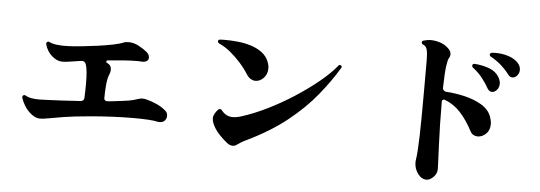

<svg xmlns="http://www.w3.org/2000/svg" viewBox="-51 -917 3102 1103"><g transform="rotate(5 1500.0 -365.5)"><path d="M195 -121Q164 -121 132 -151.5Q100 -182 83 -232V-236Q83 -242 87 -245Q94 -250 101 -246Q126 -230 179 -230Q187 -230 196 -230.5Q205 -231 215 -231Q249 -232 304.5 -235Q360 -238 420 -242Q437 -244 439 -261Q440 -284 440.5 -304Q441 -324 441 -342Q441 -380 438.5 -409Q436 -438 429 -457Q426 -465 418.5 -469.5Q411 -474 403 -472Q366 -467 340 -462.5Q314 -458 294 -458Q263 -458 233.5 -484Q204 -510 193 -551V-553Q193 -560 198 -563Q205 -568 211 -564Q243 -547 321 -550Q351 -551 395 -555.5Q439 -560 486.5 -566.5Q534 -573 574 -581Q614 -589 635 -598Q642 -601 650 -602Q658 -603 665 -603Q694 -603 723 -587.5Q752 -572 770 -557Q788 -542 788 -524Q788 -512 778 -504.5Q768 -497 747 -498Q740 -499 732.5 -499Q725 -499 717 -499Q686 -499 644 -496Q602 -493 552 -488Q547 -487 546 -482Q545 -477 549 -474Q553 -473 556 -470.5Q559 -468 563 -466Q576 -456 576 -435Q576 -423 570 -409Q560 -387 556.5 -347.5Q553 -308 553 -270V-269Q553 -263 558 -258.5Q563 -254 569 -254Q581 -254 592 -255.5Q603 -257 612 -258Q665 -264 693 -268.5Q721 -273 742 -281Q749 -283 756.5 -285Q764 -287 773 -287Q782 -287 794 -284Q823 -277 853.5 -263.5Q884 -250 907 -230Q921 -219 921 -200Q921 -185 911 -173Q901 -161 882 -161Q879 -161 876 -161Q873 -161 870 -162Q848 -167 812 -169Q776 -171 731 -171Q675 -171 609.5 -168Q544 -165 479 -159Q387 -151 331 -142Q275 -133 244.5 -127Q214 -121 195 -121Z M1333 -69Q1323 -62 1311 -62Q1294 -62 1277 -76Q1228 -116 1206 -150.5Q1184 -185 1184 -209Q1184 -219 1187 -226Q1196 -247 1210 -261Q1215 -266 1221 -266Q1226 -266 1231 -261Q1257 -226 1297 -226Q1319 -226 1347 -235Q1417 -257 1494 -295Q1571 -333 1644.5 -380.5Q1718 -428 1779 -478Q1840 -528 1877 -574Q1882 -581 1891 -576Q1899 -570 1894 -562Q1846 -482 1779.5 -400.5Q1713 -319 1617.5 -242.5Q1522 -166 1387 -101Q1369 -93 1355.5 -84Q1342 -75 1333 -69ZM1359 -475Q1338 -509 1309 -541.5Q1280 -574 1247.5 -600.5Q1215 -627 1182 -641Q1175 -646 1175 -652Q1175 -663 1185 -663Q1193 -664 1202 -664Q1211 -664 1221 -664Q1254 -664 1291.5 -660Q1329 -656 1364.5 -645Q1400 -634 1427.5 -614Q1455 -594 1468 -563Q1477 -542 1477 -523Q1477 -489 1456 -467Q1435 -445 1409 -445Q1396 -445 1383 -452Q1370 -459 1359 -475Z M2437 35Q2408 35 2387 6Q2366 -23 2366 -57Q2366 -61 2366 -64.5Q2366 -68 2367 -72Q2374 -119 2376.5 -211.5Q2379 -304 2379 -463V-647Q2379 -689 2373.5 -709.5Q2368 -730 2350 -737Q2342 -740 2342 -748Q2342 -757 2350 -759Q2360 -762 2371 -764Q2382 -766 2393 -766Q2420 -766 2448.5 -756.5Q2477 -747 2499 -724Q2512 -711 2512 -694Q2512 -682 2505 -672Q2498 -660 2493 -622Q2488 -584 2486 -498Q2486 -491 2491.5 -485Q2497 -479 2504 -478Q2558 -475 2613.5 -462Q2669 -449 2712 -423.5Q2755 -398 2770 -356Q2778 -332 2778 -315Q2778 -279 2756 -258.5Q2734 -238 2709 -238Q2696 -238 2684.5 -244Q2673 -250 2666 -263Q2634 -325 2595 -368Q2556 -411 2503 -431Q2502 -432 2499 -432Q2486 -432 2486 -419Q2486 -354 2487.5 -289Q2489 -224 2491.5 -168Q2494 -112 2495.5 -75.5Q2497 -39 2497 -31Q2497 -6 2477.5 14.5Q2458 35 2437 35ZM2742 -517Q2726 -546 2703 -575.5Q2680 -605 2647 -630Q2642 -635 2642 -639Q2642 -652 2656 -652Q2705 -648 2742 -633.5Q2779 -619 2797 -589Q2809 -568 2809 -551Q2809 -529 2796 -514.5Q2783 -500 2768 -500Q2753 -500 2742 -517ZM2853 -607Q2833 -634 2805.5 -658.5Q2778 -683 2743 -702Q2737 -706 2737 -712Q2737 -717 2741 -720.5Q2745 -724 2749 -724Q2754 -725 2760 -725Q2766 -725 2771 -725Q2809 -725 2843.5 -714Q2878 -703 2899 -681Q2909 -671 2913 -660.5Q2917 -650 2917 -640Q2917 -621 2905 -607Q2893 -593 2878 -593Q2863 -593 2853 -607Z"/></g></svg>

Font: Zen Antique Soft
Style: Regular
Weight: 400
Designer: Yoshimichi Ohira
Foundry: Positype
Version: Version 1.001